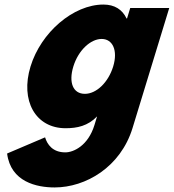

<svg xmlns="http://www.w3.org/2000/svg" viewBox="-20 -548 763 843"><path d="M11.2 126C27 251 141.8 275 219.8 275C355.9 275 509.4 186 562 14L723.1 -513H551.8L537.8 -467H535.6C516.9 -506 483.5 -528 434 -528C302.1 -528 159.8 -406 114 -256C68.1 -106 136.1 15 267.9 15C319 15 365.8 5 406.3 -37L394.7 1C366.9 92 302.6 121 266.9 121C210.8 121 187.4 86 177.9 55ZM302 -256C323.7 -327 377.6 -377 426.4 -377C474.5 -377 498.6 -327 476.9 -256C455.5 -186 403.1 -136 352.8 -136C300.3 -136 280.6 -186 302 -256Z"/></svg>

Font: Hussar
Style: BdSuprConOblThree
Weight: 700
Foundry: Cannot Into Space Fonts
Version: Version 2.00